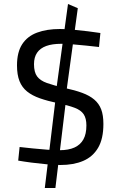

<svg xmlns="http://www.w3.org/2000/svg" viewBox="-20 -816 599 960"><path d="M204 124 258 -323 310 -315 257 124ZM312 -358 264 -387 320 -796 369 -775ZM282 9Q253 9 214.5 5.5Q176 2 137.5 -3Q99 -8 71 -13L78 -81Q106 -78 143 -74Q180 -70 216.5 -67.5Q253 -65 278 -65Q323 -65 352.5 -78.5Q382 -92 397 -119Q412 -146 412 -189Q412 -224 398.5 -244.5Q385 -265 353.5 -277Q322 -289 270 -300Q218 -311 179.5 -324.5Q141 -338 115.5 -358.5Q90 -379 77.5 -410.5Q65 -442 65 -489Q65 -555 91 -595Q117 -635 165.5 -653Q214 -671 280 -671Q309 -671 346.5 -667.5Q384 -664 420 -659.5Q456 -655 482 -651L475 -581Q447 -584 411 -588Q375 -592 341 -594.5Q307 -597 286 -597Q241 -597 211 -586Q181 -575 165.5 -552.5Q150 -530 150 -495Q150 -455 165.5 -434Q181 -413 214.5 -401Q248 -389 304 -376Q355 -365 391.5 -351.5Q428 -338 451.5 -318Q475 -298 486 -269Q497 -240 497 -196Q497 -122 470.5 -77Q444 -32 396 -11.5Q348 9 282 9Z"/></svg>

Font: Cairo Play Medium
Style: Regular
Weight: 500
Version: Version 3.119